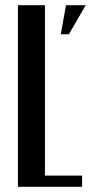

<svg xmlns="http://www.w3.org/2000/svg" viewBox="-20 -719 350 739"><path d="M214 -587 234 -699H310L245 -587ZM153 -699V-43H296V0H49V-699Z"/></svg>

Font: Moniqa Paragraph
Style: Bold
Weight: 700
Designer: Rajesh Rajput
Foundry: Rajesh Rajput
Version: Version 1.000